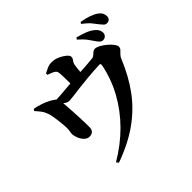

<svg xmlns="http://www.w3.org/2000/svg" viewBox="-216 -1102 1431 1431"><g transform="rotate(-45 500.0 -386.0)"><path d="M832 -643Q819 -643 808.5 -652Q798 -661 786 -679Q773 -699 753 -726Q733 -753 696 -785L705 -798Q748 -788 784 -773.5Q820 -759 844 -738Q860 -724 866 -710Q872 -696 872 -682Q872 -666 860.5 -654.5Q849 -643 832 -643ZM256 68Q373 -1 462 -90.5Q551 -180 610 -287Q669 -394 693 -513Q695 -526 692.5 -530.5Q690 -535 678 -534Q611 -531 553.5 -525.5Q496 -520 451 -514.5Q406 -509 376.5 -505Q347 -501 337 -501Q316 -501 298 -515Q280 -529 244 -557L245 -574Q287 -576 330.5 -579.5Q374 -583 414 -586.5Q454 -590 484 -591Q516 -594 552.5 -596Q589 -598 623 -600.5Q657 -603 681 -606Q691 -608 701 -617Q711 -626 721 -634Q731 -642 742 -642Q760 -642 783.5 -629Q807 -616 829.5 -597Q852 -578 866.5 -558.5Q881 -539 881 -526Q881 -512 871 -501Q861 -490 849 -478.5Q837 -467 831 -453Q779 -324 705.5 -222.5Q632 -121 526 -44.5Q420 32 269 86ZM252 -206Q230 -206 212.5 -223Q195 -240 184.5 -264.5Q174 -289 173 -310Q172 -318 174.5 -330Q177 -342 178 -357Q179 -370 177.5 -395Q176 -420 172.5 -449Q169 -478 164.5 -503.5Q160 -529 155 -542Q145 -571 130 -591Q115 -611 95 -633L104 -647Q135 -642 172 -629.5Q209 -617 237 -601Q268 -583 278 -570.5Q288 -558 289 -530Q290 -515 292 -487.5Q294 -460 296 -426Q298 -392 299.5 -359Q301 -326 301.5 -299.5Q302 -273 302 -260Q303 -233 289.5 -219.5Q276 -206 252 -206ZM431 -545Q431 -551 431 -567Q431 -583 431 -604Q431 -625 430.5 -647Q430 -669 429 -686Q428 -703 425 -713Q422 -723 410 -731Q399 -738 385 -743.5Q371 -749 356 -754L355 -769Q374 -779 396 -789Q418 -799 444 -799Q476 -799 506 -785.5Q536 -772 556.5 -754.5Q577 -737 577 -725Q577 -711 572 -703Q567 -695 561 -687.5Q555 -680 552 -664Q549 -649 547 -627.5Q545 -606 543.5 -584.5Q542 -563 542 -547ZM943 -712Q927 -712 917 -722Q907 -732 892 -751Q880 -768 861 -791Q842 -814 801 -846L809 -858Q853 -851 887.5 -839Q922 -827 944 -811Q963 -798 971 -782.5Q979 -767 979 -749Q979 -733 969.5 -722.5Q960 -712 943 -712Z"/></g></svg>

Font: Noto Serif JP ExtraBold
Style: Regular
Weight: 800
Designer: Ryoko NISHIZUKA 西塚涼子 (kana & ideographs); Frank Grießhammer (Latin, Greek & Cyrillic); Wenlong ZHANG 张文龙 (bopomofo); San
Foundry: Adobe
Version: Version 2.003-H1;hotconv 1.1.1;makeotfexe 2.6.0